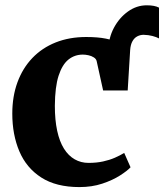

<svg xmlns="http://www.w3.org/2000/svg" viewBox="-20 -712 634 742"><path d="M473.5 -362.5 426.5 -427 399 -520Q399.5 -565.5 420.2 -604.5Q441 -643.5 474.5 -667.5Q508 -691.5 547 -691.5Q578 -691.5 594.5 -682.5V-563.5Q584.5 -569 569 -573Q553.5 -577 535 -577.5Q522 -577.5 510.5 -571.5Q499 -565.5 491.8 -552.5Q484.5 -539.5 483 -518.5ZM287 11Q197 11 139.5 -26Q82 -63 54.8 -127.2Q27.5 -191.5 27.5 -273Q27.5 -339.5 47.5 -394Q67.5 -448.5 105 -487.8Q142.5 -527 195.2 -548Q248 -569 313 -569Q357.5 -569 388.8 -562.8Q420 -556.5 442.2 -549.2Q464.5 -542 480 -539L473.5 -362.5H378.5L353.5 -476Q351.5 -484.5 342.5 -490.2Q333.5 -496 321.8 -498.5Q310 -501 300 -501Q268.5 -501 244.5 -481.8Q220.5 -462.5 206.5 -419.5Q192.5 -376.5 192 -303Q192 -248 201 -206.5Q210 -165 227.2 -137.5Q244.5 -110 268.8 -96.2Q293 -82.5 322 -82.5Q353 -82.5 378.2 -88Q403.5 -93.5 424 -102.5Q444.5 -111.5 460 -121L484.5 -65.5Q471.5 -51.5 443.2 -33.5Q415 -15.5 375 -2.2Q335 11 287 11Z"/></svg>

Font: Merriweather 20pt ExtraBold
Style: Regular
Weight: 800
Version: Version 2.100